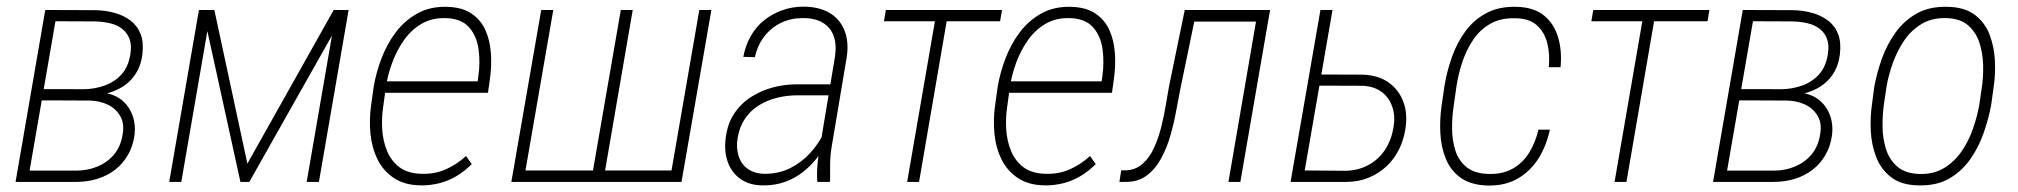

<svg xmlns="http://www.w3.org/2000/svg" viewBox="-20 -559 6201 590"><path d="M256.8 -250.5H97.2L101.6 -285.2L235.8 -284.7Q271.5 -285.2 302.2 -296.4Q333 -307.6 353.8 -330.8Q374.5 -354 380.4 -391.6Q385.3 -420.4 377.9 -439.7Q370.6 -459 354.7 -470.9Q338.9 -482.9 317.1 -487.8Q295.4 -492.7 271 -493.2L150.4 -493.7L64.9 0H27.8L119.1 -528.3L271 -527.8Q303.7 -527.3 332 -519.5Q360.4 -511.7 381.6 -495.4Q402.8 -479 412.4 -453.6Q421.9 -428.2 417.5 -392.1Q414.1 -364.3 403.1 -343Q392.1 -321.8 375 -306.4Q357.9 -291 335.7 -281.5Q313.5 -272 287.1 -266.6ZM213.9 0H43.5L59.1 -34.7H214.4Q249.5 -34.7 279.8 -47.4Q310.1 -60.1 330.6 -84.5Q351.1 -108.9 356.9 -146.5Q362.8 -179.2 349.6 -202.1Q336.4 -225.1 311.8 -237.1Q287.1 -249 256.8 -250L143.6 -250.5L150.4 -285.2L291.5 -284.7L306.6 -272.5Q337.9 -266.6 358.4 -247.8Q378.9 -229 387.9 -202.6Q397 -176.3 393.6 -146Q389.2 -110.8 373.5 -83.5Q357.9 -56.2 334 -37.6Q310.1 -19 279.3 -9.5Q248.5 0 213.9 0Z M740.2 -56.2 1005.4 -528.3H1044.4L746.1 0H718.8L603 -528.3H638.7ZM628.4 -528.3 537.1 0H500L591.3 -528.3ZM922.4 0 1013.7 -528.3H1051.3L960 0Z M1274.9 10.7Q1223.6 10.3 1190.7 -11.7Q1157.7 -33.7 1140.1 -69.3Q1122.6 -105 1118.4 -147.9Q1114.3 -190.9 1120.1 -233.4L1128.4 -293Q1135.7 -335.9 1152.3 -379.6Q1168.9 -423.3 1196 -459.5Q1223.1 -495.6 1262 -517.3Q1300.8 -539.1 1352.1 -538.1Q1399.4 -537.1 1428.5 -517.6Q1457.5 -498 1471.7 -466.3Q1485.8 -434.6 1488.5 -395.3Q1491.2 -356 1485.4 -315.4L1479.5 -273.9H1148.9L1155.3 -309.1H1447.8L1449.7 -323.2Q1456.1 -365.2 1450.7 -406.5Q1445.3 -447.8 1421.6 -474.9Q1397.9 -502 1349.6 -503.4Q1306.6 -504.4 1274.9 -485.6Q1243.2 -466.8 1220.9 -435.1Q1198.7 -403.3 1185.1 -366Q1171.4 -328.6 1166 -293L1157.7 -232.4Q1152.3 -197.8 1154.5 -161.6Q1156.7 -125.5 1169.7 -94.5Q1182.6 -63.5 1208.5 -44.4Q1234.4 -25.4 1277.3 -24.9Q1316.9 -23.9 1350.3 -38.8Q1383.8 -53.7 1412.1 -79.6L1429.7 -54.7Q1408.7 -33.7 1384.3 -18.8Q1359.9 -3.9 1332.3 3.4Q1304.7 10.7 1274.9 10.7Z M1643.1 -528.3H1680.2L1594.7 -35.2H1802.2L1887.7 -528.3H1924.3L1839.4 -35.2H2043.5L2128.9 -528.3H2166L2074.2 0H1551.3Z M2498 -97.7 2545.9 -385.3Q2551.3 -422.4 2541.7 -448.7Q2532.2 -475.1 2507.8 -489.5Q2483.4 -503.9 2445.8 -503.4Q2410.2 -503.4 2379.9 -488.8Q2349.6 -474.1 2328.6 -447Q2307.6 -419.9 2299.8 -383.3L2264.2 -384.3Q2270.5 -418.9 2286.6 -447.5Q2302.7 -476.1 2327.4 -496.1Q2352.1 -516.1 2383.1 -527.3Q2414.1 -538.6 2449.7 -538.6Q2497.6 -538.1 2529.3 -519.3Q2561 -500.5 2575 -465.6Q2588.9 -430.7 2582 -383.8L2535.6 -107.9Q2531.2 -81.5 2531 -56.6Q2530.8 -31.7 2530.8 -5.4L2529.8 0H2491.7Q2489.7 -24.4 2491.7 -49.1Q2493.7 -73.7 2498 -97.7ZM2543.9 -299.8 2539.1 -266.1H2430.2Q2397.5 -266.1 2366.9 -258.3Q2336.4 -250.5 2311.3 -234.9Q2286.1 -219.2 2269.3 -194.3Q2252.4 -169.4 2246.6 -134.8Q2241.7 -104 2249.8 -79.1Q2257.8 -54.2 2278.3 -39.8Q2298.8 -25.4 2330.1 -24.9Q2373 -24.9 2408 -42.2Q2442.9 -59.6 2469.7 -88.9Q2496.6 -118.2 2514.6 -156.2L2523.9 -127.9Q2511.2 -100.6 2491.7 -75.2Q2472.2 -49.8 2447.5 -30.5Q2422.9 -11.2 2392.6 -0.2Q2362.3 10.7 2327.1 10.7Q2284.7 11.2 2256.6 -8.3Q2228.5 -27.8 2216.6 -60.5Q2204.6 -93.3 2210 -134.3Q2215.3 -179.2 2236.6 -210.7Q2257.8 -242.2 2289.1 -261.7Q2320.3 -281.2 2355.7 -290.5Q2391.1 -299.8 2426.8 -299.8Z M2895 -528.3 2804.2 0H2767.6L2858.9 -528.3ZM3059.1 -528.3 3053.2 -493.7H2696.3L2702.1 -528.3Z M3192.4 10.7Q3141.1 10.3 3108.2 -11.7Q3075.2 -33.7 3057.6 -69.3Q3040 -105 3035.9 -147.9Q3031.7 -190.9 3037.6 -233.4L3045.9 -293Q3053.2 -335.9 3069.8 -379.6Q3086.4 -423.3 3113.5 -459.5Q3140.6 -495.6 3179.4 -517.3Q3218.3 -539.1 3269.5 -538.1Q3316.9 -537.1 3345.9 -517.6Q3375 -498 3389.2 -466.3Q3403.3 -434.6 3406 -395.3Q3408.7 -356 3402.8 -315.4L3397 -273.9H3066.4L3072.8 -309.1H3365.2L3367.2 -323.2Q3373.5 -365.2 3368.2 -406.5Q3362.8 -447.8 3339.1 -474.9Q3315.4 -502 3267.1 -503.4Q3224.1 -504.4 3192.4 -485.6Q3160.6 -466.8 3138.4 -435.1Q3116.2 -403.3 3102.5 -366Q3088.9 -328.6 3083.5 -293L3075.2 -232.4Q3069.8 -197.8 3072 -161.6Q3074.2 -125.5 3087.2 -94.5Q3100.1 -63.5 3126 -44.4Q3151.9 -25.4 3194.8 -24.9Q3234.4 -23.9 3267.8 -38.8Q3301.3 -53.7 3329.6 -79.6L3347.2 -54.7Q3326.2 -33.7 3301.8 -18.8Q3277.3 -3.9 3249.8 3.4Q3222.2 10.7 3192.4 10.7Z M3856 -528.3 3850.1 -492.7H3625.5L3631.3 -528.3ZM3882.8 -528.3 3791.5 0H3754.9L3845.7 -528.3ZM3620.6 -528.3H3657.2L3606.9 -284.7Q3601.1 -256.3 3594.5 -219.5Q3587.9 -182.6 3577.1 -144.5Q3566.4 -106.4 3548.8 -73.5Q3531.2 -40.5 3504.4 -20Q3477.5 0.5 3438 0H3419.9L3425.3 -35.6H3439.5Q3470.2 -36.6 3491.7 -56.2Q3513.2 -75.7 3526.9 -106.2Q3540.5 -136.7 3549.1 -171.4Q3557.6 -206.1 3562.7 -237.8Q3567.9 -269.5 3571.8 -291Z M4023.4 -330.1 4167.5 -329.6Q4214.4 -328.1 4245.8 -306.4Q4277.3 -284.7 4291.5 -248.5Q4305.7 -212.4 4299.3 -167Q4294.4 -130.9 4279.3 -100.3Q4264.2 -69.8 4240.2 -47.6Q4216.3 -25.4 4185.1 -12.7Q4153.8 0 4116.2 0H3945.8L4037.6 -528.3H4074.7L3989.3 -35.2L4117.2 -34.2Q4155.8 -35.6 4186.5 -52.7Q4217.3 -69.8 4236.6 -99.6Q4255.9 -129.4 4262.2 -168Q4268.1 -202.1 4258.5 -230.5Q4249 -258.8 4225.8 -276.4Q4202.6 -293.9 4167 -295.4L4017.6 -295.9Z M4555.7 -24.4Q4598.1 -23.4 4629.2 -41.3Q4660.2 -59.1 4679.2 -90.1Q4698.2 -121.1 4707.5 -160.6H4742.7Q4732.4 -112.3 4708.3 -73.2Q4684.1 -34.2 4645.5 -11.2Q4606.9 11.7 4554.2 11.2Q4501.5 10.3 4469.7 -12Q4438 -34.2 4423.1 -70.6Q4408.2 -106.9 4406 -150.1Q4403.8 -193.4 4410.2 -236.3L4418.5 -293.5Q4425.8 -338.9 4441.4 -383.1Q4457 -427.2 4482.7 -462.4Q4508.3 -497.6 4546.6 -518.3Q4585 -539.1 4638.7 -538.1Q4692.9 -537.1 4724.4 -511.5Q4755.9 -485.8 4768.1 -443.8Q4780.3 -401.9 4775.4 -352.5H4739.3Q4743.2 -391.6 4734.9 -425.5Q4726.6 -459.5 4703.1 -481Q4679.7 -502.4 4636.7 -502.9Q4592.3 -504.4 4560.3 -486.3Q4528.3 -468.3 4507.6 -437.7Q4486.8 -407.2 4474.1 -369.6Q4461.4 -332 4455.6 -293.5L4447.3 -235.4Q4441.9 -200.7 4442.1 -163.8Q4442.4 -127 4452.6 -95.5Q4462.9 -64 4487.5 -44.7Q4512.2 -25.4 4555.7 -24.4Z M5068.8 -528.3 4978 0H4941.4L5032.7 -528.3ZM5232.9 -528.3 5227.1 -493.7H4870.1L4876 -528.3Z M5473.1 -250.5H5313.5L5317.9 -285.2L5452.1 -284.7Q5487.8 -285.2 5518.6 -296.4Q5549.3 -307.6 5570.1 -330.8Q5590.8 -354 5596.7 -391.6Q5601.6 -420.4 5594.2 -439.7Q5586.9 -459 5571 -470.9Q5555.2 -482.9 5533.4 -487.8Q5511.7 -492.7 5487.3 -493.2L5366.7 -493.7L5281.2 0H5244.1L5335.4 -528.3L5487.3 -527.8Q5520 -527.3 5548.3 -519.5Q5576.7 -511.7 5597.9 -495.4Q5619.1 -479 5628.7 -453.6Q5638.2 -428.2 5633.8 -392.1Q5630.4 -364.3 5619.4 -343Q5608.4 -321.8 5591.3 -306.4Q5574.2 -291 5552 -281.5Q5529.8 -272 5503.4 -266.6ZM5430.2 0H5259.8L5275.4 -34.7H5430.7Q5465.8 -34.7 5496.1 -47.4Q5526.4 -60.1 5546.9 -84.5Q5567.4 -108.9 5573.2 -146.5Q5579.1 -179.2 5565.9 -202.1Q5552.7 -225.1 5528.1 -237.1Q5503.4 -249 5473.1 -250L5359.9 -250.5L5366.7 -285.2L5507.8 -284.7L5522.9 -272.5Q5554.2 -266.6 5574.7 -247.8Q5595.2 -229 5604.2 -202.6Q5613.3 -176.3 5609.9 -146Q5605.5 -110.8 5589.8 -83.5Q5574.2 -56.2 5550.3 -37.6Q5526.4 -19 5495.6 -9.5Q5464.8 0 5430.2 0Z M5732.4 -238.3 5739.7 -293.5Q5747.6 -335.9 5762.9 -378.9Q5778.3 -421.9 5804.4 -458.5Q5830.6 -495.1 5869.1 -517.1Q5907.7 -539.1 5962.4 -538.1Q6015.6 -537.6 6047.4 -514.2Q6079.1 -490.7 6093.5 -453.4Q6107.9 -416 6110.1 -373.5Q6112.3 -331.1 6106.4 -292L6098.6 -235.8Q6090.8 -194.3 6075.7 -150.6Q6060.5 -106.9 6034.7 -70.1Q6008.8 -33.2 5970.5 -10.7Q5932.1 11.7 5877.4 10.7Q5823.7 10.3 5792 -13.9Q5760.3 -38.1 5745.6 -75.7Q5731 -113.3 5728.8 -156.2Q5726.6 -199.2 5732.4 -238.3ZM5777.3 -293.9 5769 -237.8Q5764.6 -207 5764.9 -170.7Q5765.1 -134.3 5775.4 -101.3Q5785.6 -68.4 5810.5 -46.9Q5835.4 -25.4 5879.4 -24.4Q5922.9 -23.4 5954.8 -43.2Q5986.8 -63 6008.3 -94.5Q6029.8 -126 6042.7 -163.3Q6055.7 -200.7 6062 -235.8L6070.3 -292.5Q6074.7 -322.3 6074 -358.2Q6073.2 -394 6063 -426.5Q6052.7 -459 6028.3 -480.7Q6003.9 -502.4 5960 -503.4Q5915.5 -504.4 5883.5 -484.6Q5851.6 -464.8 5830.3 -432.9Q5809.1 -400.9 5796.1 -364.3Q5783.2 -327.6 5777.3 -293.9Z"/></svg>

Font: Roboto Condensed ExtraLight
Style: Italic
Weight: 250
Italic angle: -12°
Designer: Christian Robertson
Foundry: Google
Version: Version 3.008; 2023